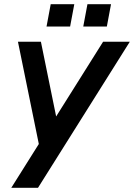

<svg xmlns="http://www.w3.org/2000/svg" viewBox="-20 -700 642 920"><path d="M34 200H162L602 -500H474L249 -142L176 -500H66L166 -10ZM379 -573H492L512 -680H399ZM203 -573H316L336 -680H223Z"/></svg>

Font: Uncut Sans Semibold Italic
Style: Regular
Weight: 600
Italic angle: -11°
Designer: Kasper Nordkvist
Foundry: UNCUT.wtf
Version: Version 1.304;Glyphs 3.2 (3246)